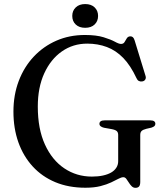

<svg xmlns="http://www.w3.org/2000/svg" viewBox="-20 -884 796 922"><path d="M653.5 -10.5Q653.5 5 647.8 11.5Q642 18 630.5 18Q620 18 612.2 10.2Q604.5 2.5 598.5 -7.5Q592.5 -17.5 586.5 -25.2Q580.5 -33 572.5 -33Q562.5 -33 548.2 -25.2Q534 -17.5 513.2 -7.8Q492.5 2 462.2 9.8Q432 17.5 390 17.5Q309.5 17.5 245.5 -9.2Q181.5 -36 136.8 -85Q92 -134 68.2 -200.8Q44.5 -267.5 44.5 -348Q44.5 -428 70 -495.2Q95.5 -562.5 142 -612Q188.5 -661.5 251 -688.8Q313.5 -716 387.5 -716Q442.5 -716 477.2 -705.2Q512 -694.5 531.5 -683.8Q551 -673 561 -673Q573 -673 578.2 -682.2Q583.5 -691.5 589.2 -700.5Q595 -709.5 606.5 -709.5Q613.5 -709.5 618.2 -705.2Q623 -701 626.5 -690L679 -519Q682 -509.5 677.5 -502Q673 -494.5 663 -493Q654 -491.5 646.8 -495.2Q639.5 -499 635.5 -508.5Q607 -569.5 571.8 -605.8Q536.5 -642 493.2 -658.2Q450 -674.5 399 -674.5Q330.5 -674.5 277 -637Q223.5 -599.5 192.5 -531.8Q161.5 -464 161.5 -372Q161.5 -265 195.8 -190Q230 -115 289 -75.5Q348 -36 421.5 -36Q450.5 -36 473.8 -41Q497 -46 513.2 -55.2Q529.5 -64.5 538.5 -78.5Q547.5 -92.5 547.5 -110V-236Q547.5 -248 541 -254.2Q534.5 -260.5 516 -264L479.5 -270.5Q469 -273 463.2 -277.8Q457.5 -282.5 457.5 -289.5Q457.5 -297.5 463.8 -301.8Q470 -306 482.5 -306H701.5Q714 -306 720 -301.8Q726 -297.5 726 -289.5Q726 -283 721.8 -278.8Q717.5 -274.5 707 -271L683 -265.5Q667 -261.5 660.2 -255.2Q653.5 -249 653.5 -236ZM389 -750.5Q360.5 -750.5 343.8 -766.2Q327 -782 327 -807.5Q327 -832.5 343.8 -848.5Q360.5 -864.5 389 -864.5Q418 -864.5 434.5 -848.5Q451 -832.5 451 -807.5Q451 -782.5 434.5 -766.5Q418 -750.5 389 -750.5Z"/></svg>

Font: Fraunces 18pt
Style: Regular
Weight: 400
Version: Version 1.000;[b76b70a41]